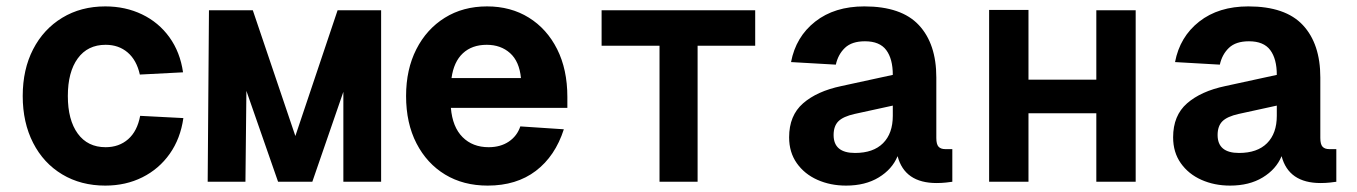

<svg xmlns="http://www.w3.org/2000/svg" viewBox="-20 -568 4240 600"><path d="M309 12Q233 12 174.5 -23Q116 -58 83.5 -121.5Q51 -185 51 -268Q51 -351 83.5 -414Q116 -477 174.5 -512.5Q233 -548 309 -548Q372 -548 424 -523Q476 -498 509.5 -451.5Q543 -405 552 -342L417 -335Q407 -380 379 -404Q351 -428 310 -428Q254 -428 223 -385.5Q192 -343 192 -268Q192 -193 223 -150.5Q254 -108 310 -108Q352 -108 380.5 -133Q409 -158 418 -206L553 -199Q544 -135 510.5 -87.5Q477 -40 425 -14Q373 12 309 12Z M629 0 633 -536H770L903 -143L1035 -536H1171V0H1053V-281L956 0H849L750 -284L747 0Z M1504 12Q1428 12 1371 -22.5Q1314 -57 1281.5 -120Q1249 -183 1249 -268Q1249 -351 1281 -414Q1313 -477 1370 -512.5Q1427 -548 1502 -548Q1576 -548 1632.5 -513Q1689 -478 1721 -414.5Q1753 -351 1753 -265V-231H1389Q1394 -171 1425.5 -139.5Q1457 -108 1507 -108Q1544 -108 1570 -125.5Q1596 -143 1606 -173L1742 -164Q1715 -80 1654.5 -34Q1594 12 1504 12ZM1391 -324H1608Q1603 -376 1574 -402Q1545 -428 1501 -428Q1455 -428 1426.5 -401.5Q1398 -375 1391 -324Z M2041 0V-425H1860V-536H2340V-425H2160V0Z M2624 12Q2575 12 2534.5 -6Q2494 -24 2470 -58Q2446 -92 2446 -139Q2446 -207 2489.5 -245Q2533 -283 2609 -299L2770 -334Q2770 -384 2749.5 -411.5Q2729 -439 2683 -439Q2642 -439 2620.5 -418.5Q2599 -398 2592 -366L2452 -374Q2467 -453 2527.5 -500.5Q2588 -548 2681 -548Q2797 -548 2851.5 -489.5Q2906 -431 2906 -326V-137Q2906 -117 2913 -109.5Q2920 -102 2934 -102H2956V0Q2950 1 2936 2.5Q2922 4 2907 4Q2807 4 2785 -80Q2768 -39 2726 -13.5Q2684 12 2624 12ZM2652 -90Q2709 -90 2739.5 -120.5Q2770 -151 2770 -206V-238L2651 -212Q2615 -204 2600 -189Q2585 -174 2585 -146Q2585 -90 2652 -90Z M3071 0V-537H3194V-319H3406V-536H3529V0H3406V-214H3194V0Z M3824 12Q3775 12 3734.5 -6Q3694 -24 3670 -58Q3646 -92 3646 -139Q3646 -207 3689.5 -245Q3733 -283 3809 -299L3970 -334Q3970 -384 3949.5 -411.5Q3929 -439 3883 -439Q3842 -439 3820.5 -418.5Q3799 -398 3792 -366L3652 -374Q3667 -453 3727.5 -500.5Q3788 -548 3881 -548Q3997 -548 4051.5 -489.5Q4106 -431 4106 -326V-137Q4106 -117 4113 -109.5Q4120 -102 4134 -102H4156V0Q4150 1 4136 2.5Q4122 4 4107 4Q4007 4 3985 -80Q3968 -39 3926 -13.5Q3884 12 3824 12ZM3852 -90Q3909 -90 3939.5 -120.5Q3970 -151 3970 -206V-238L3851 -212Q3815 -204 3800 -189Q3785 -174 3785 -146Q3785 -90 3852 -90Z"/></svg>

Font: Geist Mono
Style: Bold
Weight: 700
Monospace: yes
Designer: Basement.studio, Andrés Briganti, Mateo Zaragoza
Foundry: Basement.studio, Vercel, Andrés Briganti, Guido Ferreyra, Mateo Zaragoza
Version: Version 1.500; ttfautohint (v1.8.4.7-5d5b)